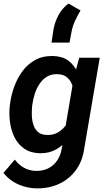

<svg xmlns="http://www.w3.org/2000/svg" viewBox="-25 -854 598 1083"><path d="M421.9 -528.3H537.6L450.2 -16.6Q440.4 54.7 403.1 105.7Q365.7 156.7 307.9 183.3Q250 210 178.7 208.5Q143.6 207.5 109.4 197.5Q75.2 187.5 45.7 168.2Q16.1 148.9 -5.4 121.1L58.6 46.4Q80.6 75.7 110.4 92.3Q140.1 108.9 176.8 109.9Q216.3 110.8 246.8 95.7Q277.3 80.6 296.9 52.2Q316.4 23.9 323.2 -14.6L391.1 -414.1ZM29.8 -254.4 31.2 -264.6Q37.1 -314.5 54.7 -363.5Q72.3 -412.6 101.8 -452.6Q131.3 -492.7 174.3 -516.1Q217.3 -539.6 274.4 -538.1Q326.7 -536.6 359.6 -512.5Q392.6 -488.3 410.4 -449.5Q428.2 -410.6 434.3 -365.5Q440.4 -320.3 438 -276.4L435.1 -248.5Q426.8 -203.6 408.4 -157.5Q390.1 -111.3 361.1 -72.8Q332 -34.2 291.5 -11.2Q251 11.7 199.2 10.3Q146.5 8.8 111.6 -15.6Q76.7 -40 57.1 -79.1Q37.6 -118.2 31.5 -164.1Q25.4 -210 29.8 -254.4ZM157.7 -265.1 156.2 -254.4Q153.8 -230.5 154.5 -203.1Q155.3 -175.8 163.1 -150.9Q170.9 -126 188.7 -109.9Q206.5 -93.8 237.8 -92.8Q276.4 -90.8 305.4 -109.1Q334.5 -127.4 353 -157.7Q371.6 -188 378.9 -223.1L390.1 -300.3Q392.1 -324.2 388.7 -348.1Q385.3 -372.1 374.5 -391.6Q363.8 -411.1 345.5 -423.1Q327.1 -435.1 298.8 -435.5Q264.6 -437 239.5 -421.4Q214.4 -405.8 197.5 -380.1Q180.7 -354.5 170.9 -324Q161.1 -293.5 157.7 -265.1ZM265.6 -613.8 275.4 -679.2Q279.8 -709.5 290.8 -738Q301.8 -766.6 319.3 -791.3Q336.9 -815.9 361.8 -834L429.2 -794.9Q412.1 -766.1 398.4 -736.8Q384.8 -707.5 378.4 -674.3L367.2 -613.8Z"/></svg>

Font: Roboto SemiBold
Style: Italic
Weight: 600
Designer: Christian Robertson
Foundry: Google
Version: Version 3.009; 2024